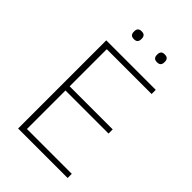

<svg xmlns="http://www.w3.org/2000/svg" viewBox="-254 -974 1075 1075"><g transform="rotate(45 283.0 -437.0)"><path d="M104 0V-698H496V-665H141V-371H482V-338H141V-33H496V0ZM209 -812Q192 -812 185.5 -820Q179 -828 179 -839V-847Q179 -858 185.5 -866Q192 -874 209 -874Q225 -874 231.5 -866Q238 -858 238 -847V-839Q238 -828 231.5 -820Q225 -812 209 -812ZM391 -812Q375 -812 368.5 -820Q362 -828 362 -839V-847Q362 -858 368.5 -866Q375 -874 391 -874Q408 -874 414.5 -866Q421 -858 421 -847V-839Q421 -828 414.5 -820Q408 -812 391 -812Z"/></g></svg>

Font: IBM Plex Sans ExtLt
Style: Regular
Weight: 200
Designer: Mike Abbink, Paul van der Laan, Pieter van Rosmalen
Foundry: Bold Monday
Version: Version 3.005